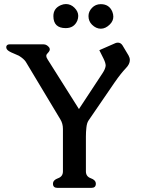

<svg xmlns="http://www.w3.org/2000/svg" viewBox="-20 -913 707 943"><path d="M276.4 -326.7 106.4 -609.9Q96.7 -624.5 72.8 -639.2Q60.1 -645.5 47.4 -650.4Q34.7 -655.3 25.9 -660.6Q18.6 -664.6 14.2 -670.4Q10.7 -675.8 10.7 -680.7V-683.1Q12.7 -695.3 27.8 -695.3H193.4Q202.6 -695.3 210.4 -690.4Q217.3 -685.5 221.7 -679.7Q224.6 -674.8 224.6 -670.4Q224.6 -664.1 219.2 -657.7Q215.8 -653.3 211.9 -649.2Q208 -645 207.5 -641.1V-638.7Q207.5 -630.4 213.9 -621.1L367.7 -377.4L483.4 -553.2Q496.6 -573.2 498.5 -587.4Q499 -588.9 499 -590.8Q499 -603.5 488.8 -624.5L467.8 -666.5L546.9 -701.2Q553.2 -703.6 559.1 -703.6Q572.8 -703.6 581.5 -690.4L611.3 -640.6Q617.7 -629.4 617.7 -618.2Q617.7 -598.1 598.6 -578.6Q573.2 -551.8 544.4 -510.3L414.6 -320.8Q406.7 -309.1 404.3 -286.4Q401.9 -263.7 401.9 -242.7V-71.3Q401.9 -45.9 426.3 -37.4Q450.7 -28.8 450.7 -10.3Q450.7 9.8 428.2 9.8H262.7Q240.2 9.8 240.2 -10.3Q240.2 -28.8 264.6 -37.4Q289.1 -45.9 289.1 -71.3V-279.8Q289.1 -306.2 276.4 -326.7ZM414.6 -834Q414.6 -856.4 431.9 -874.5Q449.2 -892.6 475.1 -892.6Q516.1 -892.6 531.7 -855.5Q536.6 -842.8 536.6 -831.1Q536.6 -810.1 519.5 -793Q498.5 -772 475.1 -772Q451.7 -772 431.6 -792Q414.6 -809.1 414.6 -834ZM242.2 -834Q242.2 -872.1 278.8 -887.7Q291.5 -893.1 303.7 -893.1Q327.6 -893.1 345.7 -875Q364.3 -856.4 364.3 -835Q364.3 -823.7 359.9 -812Q344.2 -774.9 302.7 -774.9Q242.2 -774.9 242.2 -834Z"/></svg>

Font: Caudex
Style: Bold
Weight: 700
Version: Version 1.01